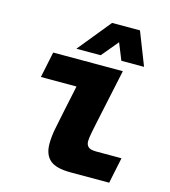

<svg xmlns="http://www.w3.org/2000/svg" viewBox="-112 -842 823 932"><g transform="rotate(15 300.0 -376.5)"><path d="M328 0Q255 0 224.5 -27Q194 -54 194 -108Q194 -142 201.5 -182Q209 -222 219 -268L249 -410H70L97 -540H447L389 -268Q383 -240 377.5 -211.5Q372 -183 372 -168Q372 -150 383 -140Q394 -130 424 -130H550L523 0ZM201 -587 336 -753H476L541 -587H427L393 -671L323 -587Z"/></g></svg>

Font: Geist Mono Black
Style: Italic
Weight: 900
Italic angle: -12°
Monospace: yes
Designer: Basement.studio, Andrés Briganti, Mateo Zaragoza
Foundry: Basement.studio, Vercel, Andrés Briganti, Guido Ferreyra, Mateo Zaragoza
Version: Version 1.500; ttfautohint (v1.8.4.7-5d5b)